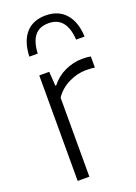

<svg xmlns="http://www.w3.org/2000/svg" viewBox="-152 -864 656 926"><g transform="rotate(-20 175.5 -401.5)"><path d="M79.5 -541.5H130.5L135.5 -468.5H140Q168.5 -505.5 211.8 -525.8Q255 -546 302 -546Q326.5 -546 344.5 -542.5V-485.5Q327 -488.5 299.5 -488.5Q255 -488.5 210.8 -467Q166.5 -445.5 139.5 -405.5V0H79.5ZM206.5 -803Q271.5 -803 308.5 -761.2Q345.5 -719.5 349 -643H305.5Q298.5 -763 206.5 -763Q159.5 -763 135.5 -733Q111.5 -703 108.5 -643H65.5Q68.5 -720.5 104.8 -761.8Q141 -803 206.5 -803Z"/></g></svg>

Font: Encode Sans Light
Style: Regular
Weight: 300
Designer: Multiple Designers
Foundry: Impallari Type
Version: Version 2.000